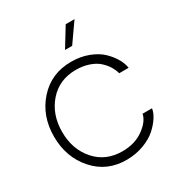

<svg xmlns="http://www.w3.org/2000/svg" viewBox="-229 -1150 1220 1310"><g transform="rotate(-30 381.0 -495.0)"><path d="M485.8 -1000H555.2L450.2 -850.1H394ZM389.2 9.8Q231.9 11.7 132.6 -100.1Q33.2 -211.9 33.2 -375Q33.2 -538.1 132.6 -648.9Q231.9 -759.8 389.2 -759.8Q463.4 -759.8 525.1 -735.8Q586.9 -711.9 624 -675.5Q661.1 -639.2 682.6 -601.1Q704.1 -563 709 -527.8H634.8Q627.9 -554.7 612.1 -581.8Q596.2 -608.9 567.6 -636Q539.1 -663.1 492.4 -679.4Q445.8 -695.8 389.2 -695.8Q258.3 -695.8 177.7 -604Q97.2 -512.2 97.2 -375Q97.2 -237.8 177.5 -146.5Q257.8 -55.2 389.2 -55.2Q487.3 -55.2 555.7 -104.5Q624 -153.8 634.8 -209H709Q705.1 -178.2 682.1 -142.1Q659.2 -106 620.6 -71.5Q582 -37.1 521 -14.2Q460 8.8 389.2 9.8Z"/></g></svg>

Font: Oakes Grotesk
Style: Light
Weight: 300
Designer: Samuel Oakes
Foundry: Samuel Oakes
Version: Version 1.0 | wf-rip DC20170320